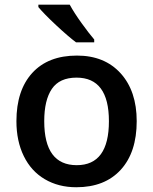

<svg xmlns="http://www.w3.org/2000/svg" viewBox="-20 -786 651 816"><path d="M561 -271Q561 -138.7 493.2 -64.5Q425.3 9.8 304.2 9.8Q228.5 9.8 170.4 -24.4Q112.3 -58.6 81.1 -122.6Q49.8 -186.5 49.8 -271Q49.8 -402.3 117.2 -476.1Q184.6 -549.8 307.1 -549.8Q424.3 -549.8 492.7 -474.4Q561 -398.9 561 -271ZM168 -271Q168 -84 306.2 -84Q442.9 -84 442.9 -271Q442.9 -456.1 305.2 -456.1Q232.9 -456.1 200.4 -408.2Q168 -360.4 168 -271ZM303.2 -606Q269.5 -631.3 218 -679.4Q166.5 -727.5 143.1 -755.9V-766.1H276.4Q294.9 -731.9 326.9 -687.5Q358.9 -643.1 380.4 -618.2V-606Z"/></svg>

Font: JBL Sans
Style: Semibold
Weight: 600
Version: Version 1.10